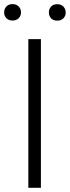

<svg xmlns="http://www.w3.org/2000/svg" viewBox="-32 -898 334 918"><path d="M163.6 -710.9V0H103.5V-710.9ZM-12.2 -838.4Q-12.2 -855.5 -1.5 -866.9Q9.3 -878.4 27.8 -878.4Q46.4 -878.4 57.4 -866.9Q68.4 -855.5 68.4 -838.4Q68.4 -822.3 57.4 -811Q46.4 -799.8 27.8 -799.8Q9.3 -799.8 -1.5 -811Q-12.2 -822.3 -12.2 -838.4ZM201.7 -837.9Q201.7 -855 212.2 -866.5Q222.7 -877.9 241.7 -877.9Q260.3 -877.9 271.2 -866.5Q282.2 -855 282.2 -837.9Q282.2 -821.8 271.2 -810.5Q260.3 -799.3 241.7 -799.3Q222.7 -799.3 212.2 -810.5Q201.7 -821.8 201.7 -837.9Z"/></svg>

Font: Vazirmatn RD UI FD ExtraLight
Style: Regular
Weight: 200
Designer: Saber Rastikerdar
Foundry: Saber Rastikerdar
Version: Version 33.003